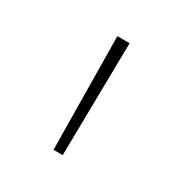

<svg xmlns="http://www.w3.org/2000/svg" viewBox="-78 -912 359 380"><g transform="rotate(30 101.5 -722.0)"><path d="M91 -593 88 -851H116L112 -593Z"/></g></svg>

Font: Noto Sans Tamil UI SemiCondensed Thin
Style: Regular
Weight: 100
Width: 4
Designer: Jelle Bosma - Monotype Design Team
Foundry: Monotype Imaging Inc.
Version: Version 2.004; ttfautohint (v1.8.4.7-5d5b)